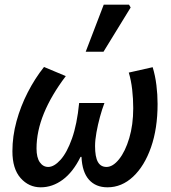

<svg xmlns="http://www.w3.org/2000/svg" viewBox="-20 -788 731 820"><path d="M154 12Q103 12 68 -27.5Q33 -67 33 -142Q33 -206 50.5 -270Q68 -334 98.5 -393.5Q129 -453 168 -502L261 -463Q199 -381 167.5 -304Q136 -227 136 -154Q136 -115 150 -95Q164 -75 186 -75Q211 -75 238.5 -105.5Q266 -136 287.5 -196.5Q309 -257 318 -348H426Q416 -322 407 -289Q398 -256 392 -223Q386 -190 386 -164Q386 -118 398 -96.5Q410 -75 435 -75Q462 -75 488.5 -108Q515 -141 532 -198Q549 -255 549 -326Q549 -366 544.5 -405.5Q540 -445 530 -478L632 -501Q643 -465 648 -424.5Q653 -384 653 -344Q653 -239 625 -159Q597 -79 548.5 -33.5Q500 12 439 12Q389 12 360 -20.5Q331 -53 328 -118H324Q292 -53 248 -20.5Q204 12 154 12ZM346 -567 423 -768H531L538 -756L422 -567Z"/></svg>

Font: Source Sans 3 SemiBold
Style: Italic
Weight: 600
Italic angle: -11°
Designer: Paul D. Hunt
Foundry: Adobe
Version: Version 3.046;hotconv 1.0.118;makeotfexe 2.5.65603